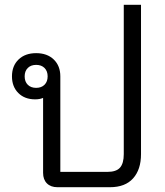

<svg xmlns="http://www.w3.org/2000/svg" viewBox="-20 -782 689 802"><path d="M569 -762V-138Q569 -74 536 -37Q503 0 439 0H220Q192 0 176 -16Q160 -32 160 -60V-373Q146 -367 127 -367Q83 -367 56.5 -393.5Q30 -420 30 -463Q30 -507 57.5 -533.5Q85 -560 131 -560Q177 -560 204.5 -533.5Q232 -507 232 -463V-64H428Q466 -64 481.5 -82Q497 -100 497 -138V-762ZM179 -463Q179 -485 166 -498Q153 -511 131 -511Q109 -511 96 -498Q83 -485 83 -463Q83 -441 96 -428Q109 -415 131 -415Q153 -415 166 -428Q179 -441 179 -463Z"/></svg>

Font: Stavian Regular
Style: Regular
Weight: 400
Version: Version 1.000; ttfautohint (v1.6)